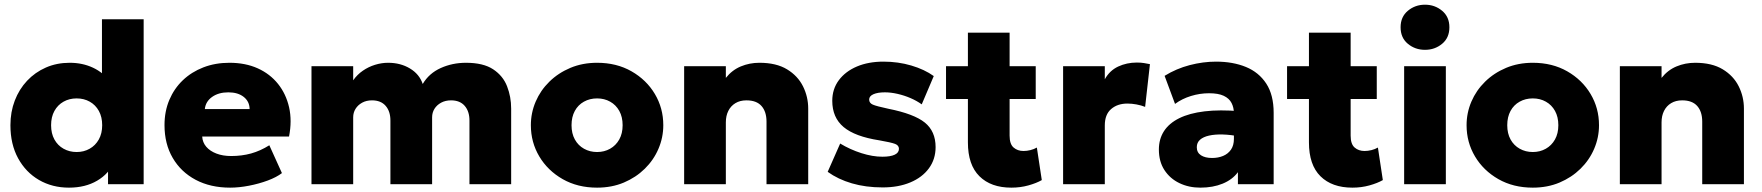

<svg xmlns="http://www.w3.org/2000/svg" viewBox="-20 -804 7692 838"><path d="M281 15Q208 15 150.2 -18.5Q92.5 -52 59 -113.2Q25.5 -174.5 25.5 -257.5Q25.5 -315.5 44.5 -365Q63.5 -414.5 98.2 -451.5Q133 -488.5 180.2 -509.2Q227.5 -530 284.5 -530Q340 -530 386 -508.5Q432 -487 467.5 -441.5L425 -400V-720H607V0H451.5V-136.5L476 -95.5Q456 -46 404.2 -15.5Q352.5 15 281 15ZM314.5 -140.5Q346 -140.5 371.2 -154.8Q396.5 -169 411.2 -195.2Q426 -221.5 426 -257.5Q426 -293.5 411.5 -319.8Q397 -346 371.8 -360.2Q346.5 -374.5 314.5 -374.5Q282.5 -374.5 257.2 -360.2Q232 -346 217.5 -319.8Q203 -293.5 203 -257.5Q203 -221.5 217.5 -195.2Q232 -169 257.5 -154.8Q283 -140.5 314.5 -140.5Z M984.5 15Q898.5 15 834 -19.2Q769.5 -53.5 733.8 -114.8Q698 -176 698 -258Q698 -318 719 -367.8Q740 -417.5 778 -453.8Q816 -490 867.8 -510Q919.5 -530 981.5 -530Q1051 -530 1104.8 -505.8Q1158.5 -481.5 1193.5 -437.8Q1228.5 -394 1241.8 -335.5Q1255 -277 1241.5 -208H862.5Q864 -182.5 880.2 -163.5Q896.5 -144.5 924.5 -133.8Q952.5 -123 989 -123Q1035.5 -123 1076 -134.2Q1116.5 -145.5 1155.5 -170L1210.5 -48.5Q1187 -30.5 1148.8 -16.2Q1110.5 -2 1067 6.5Q1023.5 15 984.5 15ZM874 -328H1069.5Q1069 -361 1043.8 -381Q1018.5 -401 976.5 -401Q934 -401 905.8 -381Q877.5 -361 874 -328Z M1339.5 0V-515H1521.5V-453.5Q1539 -478.5 1563.8 -495.5Q1588.5 -512.5 1617 -521.2Q1645.5 -530 1674 -530Q1728 -530 1769.2 -505.2Q1810.5 -480.5 1825 -437.5Q1852.5 -484 1903.5 -507Q1954.5 -530 2013.5 -530Q2089.5 -530 2132.5 -501.5Q2175.5 -473 2193.2 -427.2Q2211 -381.5 2211 -330V0H2029V-278Q2029 -318 2008.2 -342Q1987.5 -366 1948.5 -366Q1924 -366 1905.2 -355.8Q1886.5 -345.5 1876.2 -329Q1866 -312.5 1866 -292V0H1684V-278Q1684 -318 1663.2 -342Q1642.5 -366 1603.5 -366Q1579 -366 1560.5 -355.8Q1542 -345.5 1531.8 -329Q1521.5 -312.5 1521.5 -292V0Z M2586 15Q2501 15 2435.8 -22.2Q2370.5 -59.5 2333.8 -121.2Q2297 -183 2297 -257.5Q2297 -311.5 2318 -360.5Q2339 -409.5 2377.8 -447.5Q2416.5 -485.5 2469.5 -507.8Q2522.5 -530 2586 -530Q2671 -530 2736.2 -492.8Q2801.5 -455.5 2838.2 -393.8Q2875 -332 2875 -257.5Q2875 -204 2854 -154.8Q2833 -105.5 2794.2 -67.5Q2755.5 -29.5 2702.8 -7.2Q2650 15 2586 15ZM2586 -140.5Q2617.5 -140.5 2642.8 -154.8Q2668 -169 2682.8 -195.2Q2697.5 -221.5 2697.5 -257.5Q2697.5 -293.5 2683 -319.8Q2668.5 -346 2643.2 -360.2Q2618 -374.5 2586 -374.5Q2554 -374.5 2528.5 -360.2Q2503 -346 2488.8 -319.8Q2474.5 -293.5 2474.5 -257.5Q2474.5 -221.5 2489 -195.2Q2503.5 -169 2529 -154.8Q2554.5 -140.5 2586 -140.5Z M2966 0V-515H3148V-464Q3175.5 -498.5 3213.5 -514.2Q3251.5 -530 3294.5 -530Q3368 -530 3415 -501.5Q3462 -473 3484.8 -427.2Q3507.5 -381.5 3507.5 -330V0H3325.5V-273Q3325.5 -316.5 3303.8 -341.2Q3282 -366 3238 -366Q3210 -366 3189.8 -353.8Q3169.5 -341.5 3158.8 -320Q3148 -298.5 3148 -270V0Z M3832.5 14Q3758.5 14 3698 -3.8Q3637.5 -21.5 3592.5 -54L3647 -177.5Q3691 -151 3739.8 -135.5Q3788.5 -120 3831 -120Q3866.5 -120 3885 -128.8Q3903.5 -137.5 3903.5 -154.5Q3903.5 -169.5 3886.5 -176Q3869.5 -182.5 3818 -191.5Q3711.5 -208 3662 -249.5Q3612.5 -291 3612.5 -364Q3612.5 -415.5 3641.2 -454Q3670 -492.5 3720.2 -513.8Q3770.5 -535 3836 -535Q3900 -535 3957.5 -518Q4015 -501 4055.5 -472L4003 -348.5Q3981.5 -364 3954.2 -375.8Q3927 -387.5 3897.8 -394.2Q3868.5 -401 3842 -401Q3811 -401 3792.2 -392.8Q3773.5 -384.5 3773.5 -369.5Q3773.5 -354.5 3789.2 -347.5Q3805 -340.5 3856.5 -329.5Q3969.5 -307 4016.5 -269Q4063.5 -231 4063.5 -162Q4063.5 -109 4034.2 -69.2Q4005 -29.5 3953 -7.8Q3901 14 3832.5 14Z M4394 15Q4305 15 4254.8 -34.8Q4204.5 -84.5 4204.5 -182.5V-661.5H4386.5V-515H4500.5V-372H4386.5V-212Q4386.5 -175 4404 -160Q4421.5 -145 4447 -145Q4462 -145 4477.2 -148.8Q4492.5 -152.5 4505.5 -160L4527 -18Q4503.5 -4.5 4468.5 5.2Q4433.5 15 4394 15ZM4109 -372V-515H4220V-372Z M4620 0V-515H4802V-458Q4823 -496 4860.2 -513.5Q4897.5 -531 4942 -531Q4959.5 -531 4972.8 -528.8Q4986 -526.5 4999 -524L4978 -337.5Q4960.5 -344.5 4940.2 -348.2Q4920 -352 4900.5 -352Q4857.5 -352 4829.8 -328.2Q4802 -304.5 4802 -256.5V0Z M5219 15Q5168.5 15 5127.5 -4.8Q5086.5 -24.5 5062.2 -61.8Q5038 -99 5038 -151.5Q5038 -197 5060.2 -231.5Q5082.5 -266 5126.8 -288Q5171 -310 5237.2 -318Q5303.5 -326 5391.5 -318.5L5392.5 -208Q5351.5 -216 5317 -217Q5282.5 -218 5257 -212.2Q5231.5 -206.5 5217.5 -194Q5203.5 -181.5 5203.5 -161.5Q5203.5 -138 5221.8 -126.2Q5240 -114.5 5270 -114.5Q5297 -114.5 5318.5 -123.5Q5340 -132.5 5352.8 -151Q5365.5 -169.5 5365.5 -198V-309Q5365.5 -334.5 5355.2 -354.5Q5345 -374.5 5321.2 -385.8Q5297.5 -397 5257 -397Q5217 -397 5178 -385Q5139 -373 5108.5 -350.5L5063 -473Q5114 -504.5 5172.5 -519.8Q5231 -535 5287.5 -535Q5361 -535 5417.8 -511.8Q5474.5 -488.5 5506.8 -439Q5539 -389.5 5539 -311.5V0H5383V-52.5Q5359 -20 5316.5 -2.5Q5274 15 5219 15Z M5882.5 15Q5793.5 15 5743.2 -34.8Q5693 -84.5 5693 -182.5V-661.5H5875V-515H5989V-372H5875V-212Q5875 -175 5892.5 -160Q5910 -145 5935.5 -145Q5950.5 -145 5965.8 -148.8Q5981 -152.5 5994 -160L6015.5 -18Q5992 -4.5 5957 5.2Q5922 15 5882.5 15ZM5597.5 -372V-515H5708.5V-372Z M6108.5 0V-515H6290.5V0ZM6199.5 -586.5Q6156.5 -586.5 6124.8 -612.8Q6093 -639 6093 -685Q6093 -730.5 6124.8 -757Q6156.5 -783.5 6199.5 -783.5Q6242.5 -783.5 6274.2 -757Q6306 -730.5 6306 -685Q6306 -639 6274.2 -612.8Q6242.5 -586.5 6199.5 -586.5Z M6670 15Q6585 15 6519.8 -22.2Q6454.5 -59.5 6417.8 -121.2Q6381 -183 6381 -257.5Q6381 -311.5 6402 -360.5Q6423 -409.5 6461.8 -447.5Q6500.5 -485.5 6553.5 -507.8Q6606.5 -530 6670 -530Q6755 -530 6820.2 -492.8Q6885.5 -455.5 6922.2 -393.8Q6959 -332 6959 -257.5Q6959 -204 6938 -154.8Q6917 -105.5 6878.2 -67.5Q6839.5 -29.5 6786.8 -7.2Q6734 15 6670 15ZM6670 -140.5Q6701.5 -140.5 6726.8 -154.8Q6752 -169 6766.8 -195.2Q6781.5 -221.5 6781.5 -257.5Q6781.5 -293.5 6767 -319.8Q6752.5 -346 6727.2 -360.2Q6702 -374.5 6670 -374.5Q6638 -374.5 6612.5 -360.2Q6587 -346 6572.8 -319.8Q6558.5 -293.5 6558.5 -257.5Q6558.5 -221.5 6573 -195.2Q6587.5 -169 6613 -154.8Q6638.5 -140.5 6670 -140.5Z M7050 0V-515H7232V-464Q7259.5 -498.5 7297.5 -514.2Q7335.5 -530 7378.5 -530Q7452 -530 7499 -501.5Q7546 -473 7568.8 -427.2Q7591.5 -381.5 7591.5 -330V0H7409.5V-273Q7409.5 -316.5 7387.8 -341.2Q7366 -366 7322 -366Q7294 -366 7273.8 -353.8Q7253.5 -341.5 7242.8 -320Q7232 -298.5 7232 -270V0Z"/></svg>

Font: Geologica Thin Roman ExtraBold
Style: Regular
Weight: 800
Version: Version 1.010;gftools[0.9.28]